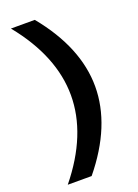

<svg xmlns="http://www.w3.org/2000/svg" viewBox="-162 -737 722 1005"><g transform="rotate(-20 198.5 -235.0)"><path d="M34 200H167C286 55 345 -91 345 -235C345 -379 286 -525 167 -670H34C152 -525 210 -379 210 -235C210 -91 152 55 34 200Z"/></g></svg>

Font: LT Wave Alt Bold
Style: Regular
Weight: 700
Designer: Daniel Lyons
Version: Version 2.5 (Glyphs App)